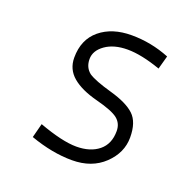

<svg xmlns="http://www.w3.org/2000/svg" viewBox="-95 -579 689 685"><g transform="rotate(20 250.0 -237.0)"><path d="M86 -21 100 -75Q190 -42 243 -42Q296 -42 328 -68Q360 -94 360 -143Q360 -172 339 -189Q318 -206 256 -222Q194 -238 161 -266Q128 -294 128 -338Q128 -407 174 -445Q220 -483 294 -483Q368 -483 438 -455L424 -404Q350 -430 298 -430Q246 -430 213.5 -407Q181 -384 181 -352Q181 -320 204 -302Q228 -286 292 -268Q356 -250 384.5 -223Q413 -196 413 -138Q413 -80 366.5 -35.5Q320 9 245 9Q170 9 86 -21Z"/></g></svg>

Font: Lekton
Style: Italic
Weight: 400
Italic angle: -9.3°
Designer: Paolo Mazzetti, Luciano Perondi, Raffaele Flato, Elena Papassissa, Emilio Macchia, Michela Povoleri, Tobias Seemiller, R
Version: Version 3.000